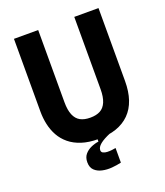

<svg xmlns="http://www.w3.org/2000/svg" viewBox="-152 -763 903 1050"><g transform="rotate(-20 299.5 -237.5)"><path d="M372 176Q347 182 317.5 184.5Q288 187 261 181Q234 175 217 158.5Q200 142 200 112Q200 84 214.5 66.5Q229 49 251 39Q273 29 296 26V6L372 -2V5Q331 22 310 39Q289 56 289 74Q289 85 298.5 90Q308 95 322 95.5Q336 96 349.5 94.5Q363 93 372 91ZM301 13Q246 13 204.5 -0.5Q163 -14 134 -38Q105 -62 87.5 -93.5Q70 -125 62 -161.5Q54 -198 54 -236V-660H195V-239Q195 -194 207 -165.5Q219 -137 242 -124.5Q265 -112 300 -112Q335 -112 358 -124.5Q381 -137 393 -165.5Q405 -194 405 -239V-660H546V-236Q546 -113 483 -50Q420 13 301 13Z"/></g></svg>

Font: Bricolage Grotesque 36pt SemiCondensed
Style: Bold
Weight: 700
Width: 4
Designer: Mathieu Triay
Foundry: Atelier Triay
Version: Version 1.001;gftools[0.9.33.dev8+g029e19f]